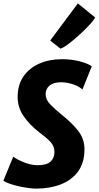

<svg xmlns="http://www.w3.org/2000/svg" viewBox="-22 -1104 581 1132"><path d="M191 8Q170.5 8 142 4Q113.5 0 84.5 -6.8Q55.5 -13.5 32 -22Q8.5 -30.5 -2 -39L56 -180Q81 -161.5 122.5 -145.8Q164 -130 199 -130Q252.5 -130 275.8 -151Q299 -172 299 -208Q299 -242 276 -266.8Q253 -291.5 207 -326Q153 -367.5 117.5 -418.8Q82 -470 82 -532Q82 -603.5 116.2 -653.2Q150.5 -703 209.5 -729Q268.5 -755 343 -755Q401 -755 449.2 -742Q497.5 -729 519 -713L464 -576Q447 -593.5 410.5 -606.2Q374 -619 338 -619Q293 -619 270 -599.2Q247 -579.5 247 -550Q247 -516.5 274.5 -488.2Q302 -460 340 -429Q401 -381 438.5 -333Q476 -285 476 -224Q476 -144.5 438.5 -93.2Q401 -42 336.5 -17Q272 8 191 8ZM335 -817 274 -865 437 -1084 539 -1001Q533.5 -989.5 515.8 -969Q498 -948.5 473.2 -924.5Q448.5 -900.5 422.2 -877.8Q396 -855 372.8 -838.5Q349.5 -822 335 -817Z"/></svg>

Font: Merriweather Sans ExtraBold
Style: Italic
Weight: 800
Italic angle: -7.5°
Designer: Eben Sorkin
Foundry: Eben Sorkin
Version: Version 2.001; ttfautohint (v1.8.3)